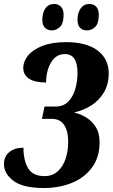

<svg xmlns="http://www.w3.org/2000/svg" viewBox="-22 -936 571 966"><path d="M199 10Q94 10 46 -26Q-2 -62 -2 -110Q-2 -149 25 -171Q52 -193 96 -193Q96 -129 119.5 -89.5Q143 -50 202 -50Q242 -50 268.5 -74Q295 -98 308 -137Q321 -176 321 -223Q321 -277 300.5 -307.5Q280 -338 239 -338H189L202 -400H259Q296 -400 320 -423.5Q344 -447 356 -486Q368 -525 368 -570Q368 -664 304 -664Q260 -664 235 -622Q210 -580 210 -521Q152 -521 123.5 -540.5Q95 -560 95 -595Q95 -627 119 -656.5Q143 -686 191 -705Q239 -724 310 -724Q414 -724 469.5 -681.5Q525 -639 525 -568Q525 -512 501 -471.5Q477 -431 438 -406Q399 -381 354 -371L353 -369Q379 -364 408.5 -347Q438 -330 458.5 -299Q479 -268 479 -220Q479 -144 440.5 -92.5Q402 -41 338.5 -15.5Q275 10 199 10ZM417 -783Q394 -783 381 -796Q368 -809 368 -837Q368 -872 384 -894Q400 -916 427 -916Q449 -916 462 -902.5Q475 -889 475 -861Q475 -817 456.5 -800Q438 -783 417 -783ZM240 -783Q218 -783 204.5 -796Q191 -809 191 -837Q191 -872 206.5 -894Q222 -916 250 -916Q271 -916 284.5 -902.5Q298 -889 298 -861Q298 -817 279 -800Q260 -783 240 -783Z"/></svg>

Font: Noto Serif ExtraCondensed ExtraBold
Style: Italic
Weight: 800
Width: 2
Italic angle: -12°
Designer: Monotype Design Team
Foundry: Monotype Imaging Inc.
Version: Version 2.013